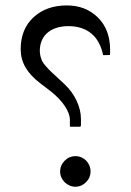

<svg xmlns="http://www.w3.org/2000/svg" viewBox="-20 -692 486 711"><path d="M259.3 -0.5C274.4 -0.5 287.6 -6.3 298.8 -17.6C310.1 -28.8 315.4 -42 315.4 -57.1C315.4 -88.4 290.5 -113.8 259.3 -113.8C244.1 -113.8 231 -108.4 219.7 -97.2C208.5 -85.9 202.6 -72.3 202.6 -57.1C202.6 -26.4 228.5 -0.5 259.3 -0.5ZM233.4 -595.2C302.7 -595.2 347.7 -558.1 361.8 -487.8L387.2 -488.3C387.7 -492.7 387.7 -499 387.7 -507.8C387.7 -557.6 372.6 -597.7 342.3 -627.4C312 -657.2 273.9 -671.9 227.5 -671.9C176.8 -671.9 135.7 -657.2 104 -627.9C72.3 -598.6 56.6 -559.1 56.6 -509.8C56.6 -460.9 80.1 -420.9 129.4 -383.3L167 -354.5C212.4 -319.3 238.8 -278.3 238.8 -248.5V-228.5C238.8 -222.7 238.8 -222.7 244.1 -222.7H273.4C278.8 -222.7 279.8 -224.1 279.8 -230.5V-251.5C279.8 -294.4 258.3 -343.8 217.8 -381.3L197.3 -400.4C184.1 -412.6 174.8 -421.4 169.4 -426.3C164.1 -431.2 158.2 -437.5 150.9 -445.8C143.6 -453.6 139.2 -460 136.7 -464.8C132.3 -474.1 127.4 -487.8 127.4 -503.4C127.4 -563.5 171.4 -595.2 233.4 -595.2Z"/></svg>

Font: Sahel Light
Style: Regular
Weight: 300
Foundry: Saber Rastikerdar (saber.rastikerdar@gmail.com)
Version: Version 3.4.0